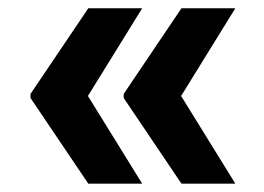

<svg xmlns="http://www.w3.org/2000/svg" viewBox="-20 -520 639 464"><path d="M193.4 -76.2 53.7 -283.2V-290H191.3L323.6 -76.2ZM191.3 -286.1H53.7V-293L193.4 -500H323.6ZM418.5 -76.2 278.9 -283.2V-290H416.5L548.7 -76.2ZM416.5 -286.1H278.9V-293L418.5 -500H548.7Z"/></svg>

Font: Pretendard Std Variable
Style: Regular
Weight: 400
Designer: Base glyphs from Inter by Rasmus Andersson; Hangeul glyphs from Noto Sans CJK(Source Han Sans) by Jang Soo-young and Kan
Foundry: Kil Hyung-jin
Version: Version 1.309;Glyphs 3.2 (3225)